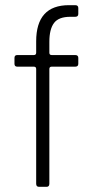

<svg xmlns="http://www.w3.org/2000/svg" viewBox="-20 -723 343 743"><path d="M180 -510H271Q283 -510 283 -499V-476Q283 -465 271 -465H180Q171 -465 171 -456V-12Q171 0 160 0H131Q120 0 120 -12V-456Q120 -465 111 -465H47Q36 -465 36 -476V-499Q36 -510 47 -510H111Q120 -510 120 -519V-563Q120 -703 247 -703H271Q283 -703 283 -692V-669Q283 -658 271 -658H252Q207 -658 189 -634Q171 -610 171 -561V-519Q171 -510 180 -510Z"/></svg>

Font: Rajdhani
Style: Regular
Weight: 400
Designer: Satya Rajpurohit, Jyotish Sonowal
Foundry: Indian Type Foundry
Version: Version 1.201;PS 1.0;hotconv 1.0.78;makeotf.lib2.5.61930; tt